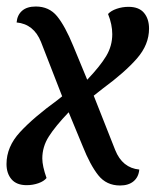

<svg xmlns="http://www.w3.org/2000/svg" viewBox="-26 -550 478 590"><path d="M25 -481Q27 -504 42 -517Q57 -530 84 -530Q125 -530 149.5 -500Q174 -470 199 -409L242 -305Q282 -347 300.5 -378Q319 -409 319 -445Q319 -475 306 -507Q315 -517 332.5 -523Q350 -529 369 -529Q401 -529 416.5 -510.5Q432 -492 432 -462Q432 -413 395 -370.5Q358 -328 290 -278L262 -256L328 -89Q350 -34 402 -29Q400 -6 384.5 7Q369 20 343 20Q301 20 276 -11.5Q251 -43 228 -101L185 -205Q144 -162 124 -130.5Q104 -99 104 -63Q104 -40 117 -3Q109 7 92 13Q75 19 56 19Q25 19 9.5 1Q-6 -17 -6 -46Q-6 -99 35.5 -144Q77 -189 150 -242L165 -254L100 -421Q78 -476 25 -481Z"/></svg>

Font: Sansita Light Italic
Style: Regular
Weight: 300
Italic angle: -11°
Designer: Pablo Cosgaya
Foundry: Omnibus-Type
Version: Version 1.006